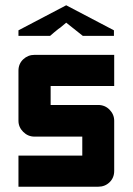

<svg xmlns="http://www.w3.org/2000/svg" viewBox="-20 -708 503 728"><path d="M352 -310Q378 -310 395.5 -292Q413 -274 413 -250V-60Q413 -34 395.5 -17Q378 0 352 0H50V-118H292V-190H111Q86 -190 68 -208Q50 -226 50 -250V-440Q50 -466 68 -483Q86 -500 111 -500H413V-382H172V-310ZM231 -622Q223 -616 216 -609.5Q209 -603 201 -598Q193 -592 184.5 -584.5Q176 -577 170 -572H50V-593L231 -688L412 -593V-572H294Z"/></svg>

Font: Tschichold
Style: Bold
Weight: 700
Designer: Peter Wiegel
Foundry: Peter Wiegel
Version: Version 1.000; ttfautohint (v1.3)